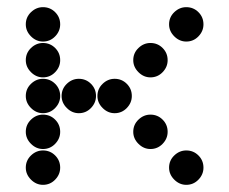

<svg xmlns="http://www.w3.org/2000/svg" viewBox="-20 -518 640 536"><path d="M52 -450Q52 -431 66.5 -416.5Q81 -402 100 -402Q120 -402 134 -416.5Q148 -431 148 -450Q148 -470 134 -484Q120 -498 100 -498Q81 -498 66.5 -484Q52 -470 52 -450ZM452 -450Q452 -431 466.5 -416.5Q481 -402 500 -402Q520 -402 534 -416.5Q548 -431 548 -450Q548 -470 534 -484Q520 -498 500 -498Q481 -498 466.5 -484Q452 -470 452 -450ZM52 -350Q52 -331 66.5 -316.5Q81 -302 100 -302Q120 -302 134 -316.5Q148 -331 148 -350Q148 -370 134 -384Q120 -398 100 -398Q81 -398 66.5 -384Q52 -370 52 -350ZM352 -350Q352 -331 366.5 -316.5Q381 -302 400 -302Q420 -302 434 -316.5Q448 -331 448 -350Q448 -370 434 -384Q420 -398 400 -398Q381 -398 366.5 -384Q352 -370 352 -350ZM52 -250Q52 -231 66.5 -216.5Q81 -202 100 -202Q120 -202 134 -216.5Q148 -231 148 -250Q148 -270 134 -284Q120 -298 100 -298Q81 -298 66.5 -284Q52 -270 52 -250ZM152 -250Q152 -231 166.5 -216.5Q181 -202 200 -202Q220 -202 234 -216.5Q248 -231 248 -250Q248 -270 234 -284Q220 -298 200 -298Q181 -298 166.5 -284Q152 -270 152 -250ZM252 -250Q252 -231 266.5 -216.5Q281 -202 300 -202Q320 -202 334 -216.5Q348 -231 348 -250Q348 -270 334 -284Q320 -298 300 -298Q281 -298 266.5 -284Q252 -270 252 -250ZM52 -150Q52 -131 66.5 -116.5Q81 -102 100 -102Q120 -102 134 -116.5Q148 -131 148 -150Q148 -170 134 -184Q120 -198 100 -198Q81 -198 66.5 -184Q52 -170 52 -150ZM352 -150Q352 -131 366.5 -116.5Q381 -102 400 -102Q420 -102 434 -116.5Q448 -131 448 -150Q448 -170 434 -184Q420 -198 400 -198Q381 -198 366.5 -184Q352 -170 352 -150ZM52 -50Q52 -31 66.5 -16.5Q81 -2 100 -2Q120 -2 134 -16.5Q148 -31 148 -50Q148 -70 134 -84Q120 -98 100 -98Q81 -98 66.5 -84Q52 -70 52 -50ZM452 -50Q452 -31 466.5 -16.5Q481 -2 500 -2Q520 -2 534 -16.5Q548 -31 548 -50Q548 -70 534 -84Q520 -98 500 -98Q481 -98 466.5 -84Q452 -70 452 -50Z"/></svg>

Font: Matrix Sans Print
Style: Regular
Weight: 400
Designer: Brad Neil
Version: Version 1.100